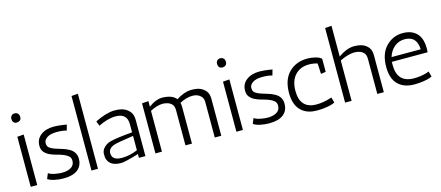

<svg xmlns="http://www.w3.org/2000/svg" viewBox="-51 -1299 4258 1853"><g transform="rotate(-15 2077.5 -373.0)"><path d="M146 -505V0H81V-500ZM111 -634Q91 -634 80.5 -647Q70 -660 70 -680Q70 -700 81.5 -712.5Q93 -725 113 -725Q133 -725 145.5 -712.5Q158 -700 158 -678Q158 -656 144.5 -645Q131 -634 111 -634Z M557 -434Q521 -446 459 -446Q397 -446 363 -424Q329 -402 329 -369.5Q329 -337 349 -322Q369 -307 399 -296.5Q429 -286 464.5 -276Q500 -266 530 -250Q600 -214 600 -143Q600 -72 551.5 -34Q503 4 410 4Q363 4 319.5 -5.5Q276 -15 253 -32L275 -85Q298 -65 368 -56Q390 -53 413 -53Q465 -53 500 -74.5Q535 -96 535 -140Q535 -170 515 -187Q495 -204 465 -215.5Q435 -227 399.5 -236Q364 -245 334 -259.5Q304 -274 284 -297.5Q264 -321 264 -361Q264 -426 314 -465Q364 -504 448 -504Q469 -504 491 -501.5Q513 -499 531 -497L573 -490Z M688 0V-745L753 -750V0Z M856 -446Q965 -500 1047 -503Q1112 -503 1147.5 -486.5Q1183 -470 1205 -440.5Q1227 -411 1227 -358V0H1162V-38Q1025 4 986 4Q984 4 983 4Q893 4 860 -51Q848 -71 846.5 -90Q845 -109 845 -122Q845 -158 873 -186.5Q901 -215 940 -225Q1006 -242 1162 -255V-336Q1162 -445 1048 -445Q968 -445 874 -398ZM906 -114Q906 -42 1005 -42Q1084 -42 1162 -76V-219Q1006 -197 969 -185Q906 -165 906 -114Z M1513 -445Q1457 -442 1392 -408V0H1327V-500L1392 -505V-449Q1459 -500 1522 -503Q1628 -503 1668 -450Q1744 -500 1815 -503Q1876 -503 1909 -488Q1942 -473 1963.5 -445.5Q1985 -418 1985 -368V0H1920V-351Q1920 -388 1903 -408Q1872 -445 1815 -445Q1755 -445 1687 -409Q1692 -389 1692 -368V0H1627V-351Q1627 -388 1611 -408Q1579 -445 1513 -445Z M2201 -505V0H2136V-500ZM2166 -634Q2146 -634 2135.5 -647Q2125 -660 2125 -680Q2125 -700 2136.5 -712.5Q2148 -725 2168 -725Q2188 -725 2200.5 -712.5Q2213 -700 2213 -678Q2213 -656 2199.5 -645Q2186 -634 2166 -634Z M2612 -434Q2576 -446 2514 -446Q2452 -446 2418 -424Q2384 -402 2384 -369.5Q2384 -337 2404 -322Q2424 -307 2454 -296.5Q2484 -286 2519.5 -276Q2555 -266 2585 -250Q2655 -214 2655 -143Q2655 -72 2606.5 -34Q2558 4 2465 4Q2418 4 2374.5 -5.5Q2331 -15 2308 -32L2330 -85Q2353 -65 2423 -56Q2445 -53 2468 -53Q2520 -53 2555 -74.5Q2590 -96 2590 -140Q2590 -170 2570 -187Q2550 -204 2520 -215.5Q2490 -227 2454.5 -236Q2419 -245 2389 -259.5Q2359 -274 2339 -297.5Q2319 -321 2319 -361Q2319 -426 2369 -465Q2419 -504 2503 -504Q2524 -504 2546 -501.5Q2568 -499 2586 -497L2628 -490Z M3064 -433Q3023 -446 2980 -446Q2893 -446 2840.5 -390Q2788 -334 2788 -232Q2788 -54 2953 -54Q3019 -54 3089 -76Q3103 -80 3106 -82L3122 -28Q3087 -7 2995 2Q2969 4 2940 4Q2855 4 2800 -38Q2723 -96 2723 -229Q2723 -362 2794.5 -433.5Q2866 -505 2979 -505Q3015 -505 3055.5 -495.5Q3096 -486 3118 -466V-335L3069 -328Z M3287 -443Q3366 -500 3439 -503Q3501 -503 3534 -488Q3567 -473 3588 -445.5Q3609 -418 3609 -368V0H3544V-351Q3544 -388 3528 -408Q3496 -445 3430 -445Q3365 -442 3287 -403V0H3222V-745L3287 -750Z M3759 -230Q3759 -54 3927 -54Q3998 -54 4057 -73Q4072 -78 4078 -81L4093 -28Q4058 -7 3966 2Q3940 4 3911 4Q3827 4 3771 -38Q3694 -95 3694 -228Q3694 -361 3763.5 -432.5Q3833 -504 3932 -504Q4031 -504 4081 -440Q4119 -389 4119 -305Q4119 -285 4117 -263H3760Q3759 -255 3759 -246ZM3936 -442Q3874 -442 3830 -404.5Q3786 -367 3769 -308H4060Q4055 -419 3974 -437Q3956 -442 3936 -442Z"/></g></svg>

Font: Antic
Style: Regular
Weight: 400
Designer: Santiago Orozco
Foundry: Typemade
Version: Version 1.0012